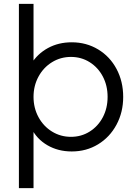

<svg xmlns="http://www.w3.org/2000/svg" viewBox="-20 -765 707 985"><path d="M77 -745H152V-416L140 -437Q172 -489 226 -518.5Q280 -548 348 -548Q423 -548 483.5 -511.5Q544 -475 578 -411Q612 -347 612 -268Q612 -189 577.5 -125Q543 -61 483 -24.5Q423 12 348 12Q278 12 223 -20Q168 -52 140 -109L152 -120V200H77ZM532 -268Q532 -326 507.5 -372.5Q483 -419 440 -446Q397 -473 344 -473Q291 -473 247 -446Q203 -419 177.5 -372Q152 -325 152 -268Q152 -211 177.5 -164Q203 -117 247 -90Q291 -63 344 -63Q397 -63 440 -90Q483 -117 507.5 -163.5Q532 -210 532 -268Z"/></svg>

Font: Trafiko Sans Variable
Style: Regular
Weight: 400
Designer: Gumpita Rahayu / Trafiko
Foundry: Tokotype / Trafiko
Version: Version 0.001;FEAKit 1.0